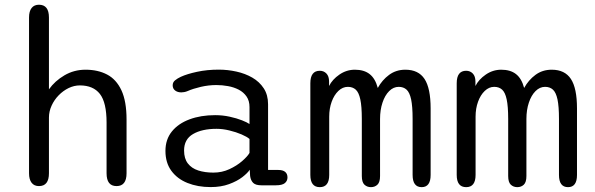

<svg xmlns="http://www.w3.org/2000/svg" viewBox="-20 -782 2516 812"><path d="M472.8 5Q430.7 5 430.7 -49.3V-263.8Q430.7 -348.5 402.5 -384.7Q374.3 -420.8 317.7 -420.8Q293.5 -420.8 270.2 -409.6Q247 -398.3 228.2 -379Q209.3 -359.7 198.2 -335.2Q187 -310.8 187 -284.8V-49.3Q187 5 144.8 5Q124.5 5 113.7 -9Q102.8 -23 102.8 -49.3V-708Q102.8 -734.3 113.7 -748.2Q124.5 -762 144.8 -762Q187 -762 187 -708V-404.2Q212.2 -439.8 252.7 -463.5Q293.2 -487.2 341.7 -487.2Q394 -487.2 432.9 -466.8Q471.8 -446.5 493.5 -400.2Q515.2 -353.8 515.2 -276.3V-49.3Q515.2 5 472.8 5Z M1085.7 1.7Q1061 1.7 1050.6 -8.7Q1040.2 -19.2 1037.8 -37.7L1036.2 -64.2Q1027.3 -50.2 1004.9 -32.9Q982.5 -15.7 948.7 -3.3Q914.8 9.2 870.8 9.2Q816.2 9.2 772.9 -8.2Q729.7 -25.5 704.7 -59.6Q679.7 -93.7 679.7 -143.8Q679.7 -192.3 706.9 -226Q734.2 -259.7 781.7 -277.3Q829.2 -295 889.8 -295Q921.7 -295 951.3 -288.5Q981 -282 1003.3 -273.2Q1025.7 -264.3 1035.2 -257.5V-329Q1035.2 -355.8 1022.7 -373.9Q1010.2 -392 989.7 -402.7Q969.2 -413.3 944.4 -417.8Q919.7 -422.3 895 -422.3Q862.3 -422.3 829.4 -414.7Q796.5 -407 774.2 -397.2Q766.5 -393.8 759.3 -392.6Q752.2 -391.3 746.8 -391.3Q731 -391.3 720.7 -399.2Q710.3 -407.2 710.3 -421.2Q710.3 -434 720.3 -442.2Q730.3 -450.5 744.8 -457.2Q771 -469.2 813.2 -478.3Q855.5 -487.5 905.2 -487.5Q942.8 -487.5 979.8 -479.3Q1016.7 -471.2 1047 -453.8Q1077.3 -436.3 1095.5 -408.4Q1113.7 -380.5 1113.7 -341V-63.2H1157.3Q1176.3 -63.2 1186.1 -55Q1195.8 -46.8 1195.8 -31.7Q1195.8 -17 1184.8 -7.7Q1173.7 1.7 1146.3 1.7ZM1035.2 -194.3Q1024.8 -203.5 1001.7 -213.5Q978.5 -223.5 950.2 -230.3Q922 -237.2 895.8 -237.2Q834.3 -237.2 796.4 -215.1Q758.5 -193 758.5 -145.5Q758.5 -111.3 774.5 -90.7Q790.5 -70 818.6 -61Q846.7 -52 882.5 -52Q918.7 -52 950 -66.5Q981.3 -81 1003.8 -100.5Q1026.3 -120 1035.2 -135.2Z M1548.7 9.5Q1532.5 9.5 1521.3 -0.9Q1510.2 -11.3 1510.2 -37.7V-278.8Q1510.2 -332.3 1503.8 -361.8Q1497.5 -391.3 1484.4 -403Q1471.3 -414.7 1451.2 -414.7Q1429 -414.7 1411 -397.4Q1393 -380.2 1382.7 -351.7Q1372.3 -323.2 1372.3 -288.7V-42.3Q1372.3 9.5 1332.5 9.5Q1292.5 9.5 1292.5 -42.3V-429.8Q1292.5 -482.7 1332.5 -482.7Q1349.3 -482.7 1360.5 -471.1Q1371.7 -459.5 1371.7 -437.2V-418.3Q1385.3 -445.8 1415.3 -466.5Q1445.3 -487.2 1480.8 -487.2Q1519.5 -487.2 1543.2 -468.7Q1567 -450.2 1577.7 -410Q1596 -443.5 1625.5 -465.3Q1655 -487.2 1694.3 -487.2Q1749.7 -487.2 1775.4 -448.1Q1801.2 -409 1801.2 -323.5V-42.3Q1801.2 9.5 1763.3 9.5Q1725 9.5 1725 -42.3V-278.8Q1725 -332.3 1718.7 -361.8Q1712.3 -391.3 1699.3 -403Q1686.3 -414.7 1666.2 -414.7Q1643.8 -414.7 1625.8 -396.7Q1607.8 -378.7 1597.6 -347.9Q1587.3 -317.2 1587.3 -279V-37.7Q1587.3 -11.3 1576.2 -0.9Q1565.2 9.5 1548.7 9.5Z M2167.7 9.5Q2151.5 9.5 2140.3 -0.9Q2129.2 -11.3 2129.2 -37.7V-278.8Q2129.2 -332.3 2122.8 -361.8Q2116.5 -391.3 2103.4 -403Q2090.3 -414.7 2070.2 -414.7Q2048 -414.7 2030 -397.4Q2012 -380.2 2001.7 -351.7Q1991.3 -323.2 1991.3 -288.7V-42.3Q1991.3 9.5 1951.5 9.5Q1911.5 9.5 1911.5 -42.3V-429.8Q1911.5 -482.7 1951.5 -482.7Q1968.3 -482.7 1979.5 -471.1Q1990.7 -459.5 1990.7 -437.2V-418.3Q2004.3 -445.8 2034.3 -466.5Q2064.3 -487.2 2099.8 -487.2Q2138.5 -487.2 2162.2 -468.7Q2186 -450.2 2196.7 -410Q2215 -443.5 2244.5 -465.3Q2274 -487.2 2313.3 -487.2Q2368.7 -487.2 2394.4 -448.1Q2420.2 -409 2420.2 -323.5V-42.3Q2420.2 9.5 2382.3 9.5Q2344 9.5 2344 -42.3V-278.8Q2344 -332.3 2337.7 -361.8Q2331.3 -391.3 2318.3 -403Q2305.3 -414.7 2285.2 -414.7Q2262.8 -414.7 2244.8 -396.7Q2226.8 -378.7 2216.6 -347.9Q2206.3 -317.2 2206.3 -279V-37.7Q2206.3 -11.3 2195.2 -0.9Q2184.2 9.5 2167.7 9.5Z"/></svg>

Font: Sono ExtraLight
Style: Regular
Weight: 200
Designer: Tyler Finck
Foundry: Tyler Finck
Version: Version 2.112